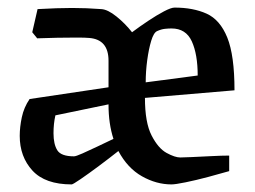

<svg xmlns="http://www.w3.org/2000/svg" viewBox="-20 -477 673 506"><path d="M32 -119Q32 -142 37.5 -168Q43 -194 58 -216L266 -247V-317Q266 -373 215 -377Q205 -378 182 -378Q159 -378 131 -377.5Q103 -377 78 -376L65 -392L79 -453Q132 -456 170 -456Q208 -456 247 -453Q264 -452 287 -433.5Q310 -415 328 -392Q348 -407 370.5 -422Q393 -437 412 -447Q431 -457 440 -457Q489 -457 524.5 -441Q560 -425 579 -378Q598 -331 598 -239L362 -219Q362 -154 379.5 -120Q397 -86 419 -74Q441 -62 455 -62Q461 -62 484.5 -63Q508 -64 536.5 -65.5Q565 -67 584 -67V-26Q560 -19 528 -10.5Q496 -2 469 3.5Q442 9 432 9Q392 9 354 -12.5Q316 -34 292 -79Q268 -60 240.5 -39.5Q213 -19 192.5 -5Q172 9 169 9Q99 9 65.5 -27.5Q32 -64 32 -119ZM364 -260 501 -278Q501 -334 485.5 -368Q470 -402 432 -402Q424 -402 414.5 -401Q405 -400 394 -395Q385 -391 378.5 -369.5Q372 -348 368 -318.5Q364 -289 364 -260ZM266 -201V-202L126 -173Q121 -151 121 -126Q121 -97 131 -81Q141 -65 175 -65Q180 -65 197 -72.5Q214 -80 236 -90.5Q258 -101 279 -111Q266 -151 266 -201Z"/></svg>

Font: Grenze Gotisch
Style: Regular
Weight: 400
Designer: Renata Polastri
Foundry: Omnibus-Type
Version: Version 1.001